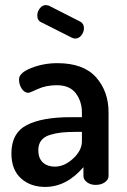

<svg xmlns="http://www.w3.org/2000/svg" viewBox="-20 -729 500 757"><path d="M206 -480Q309 -480 358.5 -424.5Q408 -369 408 -286V-35Q408 -21 393.5 -10.5Q379 0 357 0Q337 0 323 -10.5Q309 -21 309 -35V-70Q242 8 158 8Q100 8 62.5 -26Q25 -60 25 -124Q25 -204 85 -235.5Q145 -267 259 -267H303V-285Q303 -329 279 -361Q255 -393 204 -393Q162 -393 129 -378Q96 -363 93 -363Q76 -363 65.5 -379.5Q55 -396 55 -416Q55 -442 103.5 -461Q152 -480 206 -480ZM303 -172V-209H278Q246 -209 222.5 -206.5Q199 -204 176.5 -197Q154 -190 142.5 -175Q131 -160 131 -137Q131 -105 149 -88.5Q167 -72 196 -72Q234 -72 268.5 -104Q303 -136 303 -172ZM264 -580 143 -641Q127 -648 127 -668Q127 -683 137 -696Q147 -709 161 -709Q162 -709 172 -707L296 -644Q311 -636 311 -618Q311 -603 301 -590Q291 -577 277 -577Q270 -577 264 -580Z"/></svg>

Font: AkaAcidDosis
Style: SemiBold
Weight: 600
Designer: Edgar Tolentino, Pablo Impallari, Igino Marini, Cyberella
Foundry: Edgar Tolentino, Pablo Impallari, Igino Marini, Cyberella
Version: Version 1.007